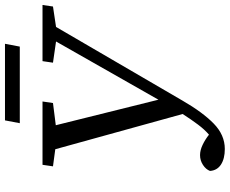

<svg xmlns="http://www.w3.org/2000/svg" viewBox="-94 -762 901 752"><g transform="rotate(-90 356.0 -386.5)"><path d="M486 -629 492 -670H712L706 -629L626 -617L337 -121Q292 -43 247.5 0.5Q203 44 148 44Q110 44 87 29Q64 14 62 -14Q68 -30 85.5 -41.5Q103 -53 124 -53Q143 -53 164 -43Q185 -33 204 -18Q224 -35 243.5 -61Q263 -87 285 -121L147 -620L80 -629L86 -670H334L328 -629L241 -618L341 -216L569 -617ZM249 -759 260 -817H560L549 -759Z"/></g></svg>

Font: Source Serif Pro
Style: Italic
Weight: 400
Italic angle: -12°
Designer: Frank Grießhammer
Foundry: Adobe Systems Incorporated
Version: Version 3.001;hotconv 1.0.111;makeotfexe 2.5.65597